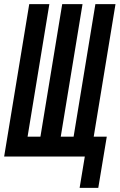

<svg xmlns="http://www.w3.org/2000/svg" viewBox="-34 -755 577 926"><path d="M350 151 375 0H-14L107 -735H204L99 -96H161L266 -735H364L259 -96H321L426 -735H523L418 -96H481L440 151Z"/></svg>

Font: Iosevka Oblique
Style: Bold
Weight: 700
Italic angle: -9°
Monospace: yes
Designer: Belleve Invis
Foundry: Belleve Invis
Version: Version 32.5.0; ttfautohint (v1.8.4)